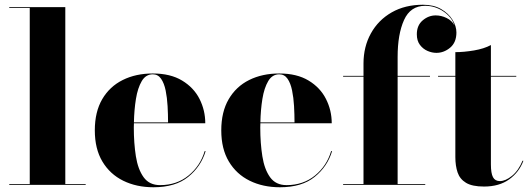

<svg xmlns="http://www.w3.org/2000/svg" viewBox="-20 -780 2234 810"><path d="M19 -3.5H105.5V-746.5H19V-750H255.5V-3.5H341.5V0H19Z M847.5 -142.5Q828 -77.5 774 -33.8Q720 10 627.5 10Q556 10 500 -17.5Q444 -45 412 -98.5Q380 -152 380 -230Q380 -308 411.2 -361.5Q442.5 -415 497.8 -442.5Q553 -470 624.5 -470Q699 -470 748.2 -440.2Q797.5 -410.5 821.8 -362.5Q846 -314.5 846 -260H545Q544.5 -251 544.5 -242Q544.5 -176 553.2 -120.8Q562 -65.5 586 -32.2Q610 1 655.5 1Q725.5 1 775.2 -39.5Q825 -80 843.5 -142.5ZM624.5 -466.5Q595 -466.5 578 -437.8Q561 -409 553.5 -362.8Q546 -316.5 545 -263.5H689Q689 -297 687 -332.5Q685 -368 678.8 -398.5Q672.5 -429 659.5 -447.8Q646.5 -466.5 624.5 -466.5Z M1381 -142.5Q1361.5 -77.5 1307.5 -33.8Q1253.5 10 1161 10Q1089.5 10 1033.5 -17.5Q977.5 -45 945.5 -98.5Q913.5 -152 913.5 -230Q913.5 -308 944.8 -361.5Q976 -415 1031.2 -442.5Q1086.5 -470 1158 -470Q1232.5 -470 1281.8 -440.2Q1331 -410.5 1355.2 -362.5Q1379.5 -314.5 1379.5 -260H1078.5Q1078 -251 1078 -242Q1078 -176 1086.8 -120.8Q1095.5 -65.5 1119.5 -32.2Q1143.5 1 1189 1Q1259 1 1308.8 -39.5Q1358.5 -80 1377 -142.5ZM1158 -466.5Q1128.5 -466.5 1111.5 -437.8Q1094.5 -409 1087 -362.8Q1079.5 -316.5 1078.5 -263.5H1222.5Q1222.5 -297 1220.5 -332.5Q1218.5 -368 1212.2 -398.5Q1206 -429 1193 -447.8Q1180 -466.5 1158 -466.5Z M1427.5 -3.5H1513.5V-456.5H1427.5V-460H1513.5V-511.5Q1513.5 -583 1544.8 -639.2Q1576 -695.5 1632.5 -727.8Q1689 -760 1764.5 -760Q1809.5 -760 1841 -741.8Q1872.5 -723.5 1889 -696.5Q1905.5 -669.5 1905.5 -643Q1905.5 -601 1879.2 -579Q1853 -557 1821 -557Q1802.5 -557 1783.5 -565.2Q1764.5 -573.5 1751.5 -590.8Q1738.5 -608 1738.5 -635.5Q1738.5 -673 1763.2 -694Q1788 -715 1818 -715Q1841.5 -715 1863.8 -704.2Q1886 -693.5 1897 -673.5Q1885 -709 1850 -732.2Q1815 -755.5 1773.5 -755.5Q1711.5 -755.5 1684.5 -695.5Q1657.5 -635.5 1657.5 -540V-460H1794V-456.5H1657.5V-3.5H1774V0H1427.5Z M2188 -101.5Q2170 -53.5 2128 -23.2Q2086 7 2022 7Q1972 7 1946 -8.8Q1920 -24.5 1910.5 -52.5Q1901 -80.5 1901 -117V-456.5H1828V-460H1901V-560Q1937 -560 1979.8 -567.2Q2022.5 -574.5 2051 -590V-460H2158V-456.5H2051V-86.5Q2051 -49 2059.8 -32.5Q2068.5 -16 2089 -16Q2112.5 -16 2140 -38.2Q2167.5 -60.5 2184.5 -102Z"/></svg>

Font: Bodoni* 48
Style: Bold
Weight: 700
Version: Version 2.2